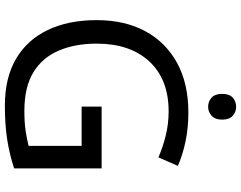

<svg xmlns="http://www.w3.org/2000/svg" viewBox="-118 -836 965 768"><g transform="rotate(90 364.0 -452.5)"><path d="M407 -377H654V-27Q596 -8 537 1Q478 10 403 10Q292 10 216 -34.5Q140 -79 100.5 -161.5Q61 -244 61 -357Q61 -469 105 -551Q149 -633 231.5 -678.5Q314 -724 431 -724Q491 -724 544.5 -713Q598 -702 644 -682L610 -604Q572 -621 524.5 -633Q477 -645 426 -645Q298 -645 226.5 -568Q155 -491 155 -357Q155 -272 182.5 -206.5Q210 -141 269 -104.5Q328 -68 424 -68Q471 -68 504 -73Q537 -78 564 -85V-297H407ZM408 -915Q428 -915 443.5 -901.5Q459 -888 459 -859Q459 -831 443.5 -817Q428 -803 408 -803Q386 -803 371 -817Q356 -831 356 -859Q356 -888 371 -901.5Q386 -915 408 -915Z"/></g></svg>

Font: Noto IKEA Simplified Chinese
Style: Regular
Weight: 400
Designer: Monotype Design Team
Foundry: Monotype Imaging Inc.
Version: Version 1.100